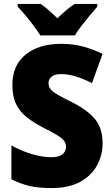

<svg xmlns="http://www.w3.org/2000/svg" viewBox="-20 -947 572 977"><path d="M502 -217Q502 -156 473 -104Q444 -52 386.5 -21Q329 10 242 10Q179 10 133 0Q87 -10 38 -35V-207Q90 -178 143.5 -162.5Q197 -147 241 -147Q280 -147 298 -162Q316 -177 316 -200Q316 -217 306 -230.5Q296 -244 271 -259Q246 -274 203 -296Q154 -321 118 -349Q82 -377 62.5 -416Q43 -455 43 -515Q43 -615 110.5 -669.5Q178 -724 293 -724Q353 -724 405 -709.5Q457 -695 502 -673L448 -524Q405 -546 365.5 -558Q326 -570 291 -570Q258 -570 242.5 -557Q227 -544 227 -524Q227 -506 237.5 -493Q248 -480 274.5 -464.5Q301 -449 350 -425Q423 -388 462.5 -342Q502 -296 502 -217ZM185 -767Q172 -788 151.5 -815.5Q131 -843 109 -869.5Q87 -896 70 -913V-927H187Q209 -912 228.5 -894.5Q248 -877 272 -854Q296 -877 317 -895Q338 -913 360 -927H475V-913Q459 -895 437.5 -869Q416 -843 395 -816Q374 -789 361 -767Z"/></svg>

Font: Noto Sans Ethiopic SemiCondensed Black
Style: Regular
Weight: 900
Width: 4
Designer: Monotype Design Team
Foundry: Monotype Imaging Inc.
Version: Version 2.102; ttfautohint (v1.8.4.7-5d5b)